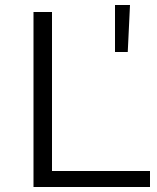

<svg xmlns="http://www.w3.org/2000/svg" viewBox="-20 -748 629 768"><path d="M114 0V-700H188V-64H580V0ZM440 -540V-728H500L491 -540Z"/></svg>

Font: Montserrat Thin
Style: Regular
Weight: 400
Version: Version 9.000